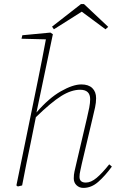

<svg xmlns="http://www.w3.org/2000/svg" viewBox="-20 -905 575 937"><path d="M67 5 60 0 166 -518Q176 -568 185.5 -616Q195 -664 204 -713L85 -716L89 -733L226 -746L238 -738L158 -356Q218 -426 277 -459.5Q336 -493 377 -493Q412 -493 430.5 -475Q449 -457 449 -426Q449 -404 444 -381Q439 -358 431 -325L379 -105Q376 -89 372 -72.5Q368 -56 368 -42Q368 -14 399 -14Q424 -14 451.5 -37Q479 -60 513 -103L526 -92Q493 -47 459.5 -17.5Q426 12 387 12Q367 12 353.5 -1Q340 -14 340 -34Q340 -53 343.5 -68Q347 -83 352 -105L404 -327Q411 -356 415.5 -379.5Q420 -403 420 -421Q420 -467 371 -467Q328 -467 279 -436.5Q230 -406 155 -333L130 -209Q119 -157 108.5 -105Q98 -53 88 0ZM390 -885 508 -774 495 -762 379 -848 243 -762 234 -775 375 -885Z"/></svg>

Font: Source Serif 4 SmText ExtraLight
Style: Italic
Weight: 200
Italic angle: -12°
Designer: Frank Grießhammer
Foundry: Adobe
Version: Version 4.005;hotconv 1.1.0;makeotfexe 2.6.0